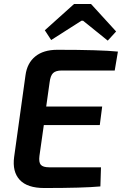

<svg xmlns="http://www.w3.org/2000/svg" viewBox="-20 -942 612 964"><path d="M237 -741 205 -790 352 -922H437L563 -784L521 -738L397 -838H389ZM556 -588H290Q260 -588 246.5 -575Q233 -562 229 -528L212 -407H493L481 -314H200L178 -159Q174 -127 185 -114.5Q196 -102 227 -102H487L484 -6Q399 2 202 2Q117 2 79 -39Q41 -80 51 -154L108 -564Q116 -625 157 -658.5Q198 -692 268 -692Q483 -692 572 -683Z"/></svg>

Font: Exo 2.0 Semi Bold
Style: Italic
Weight: 600
Italic angle: -8°
Designer: Natanael Gama
Version: Version 1.001;PS 001.001;hotconv 1.0.70;makeotf.lib2.5.58329